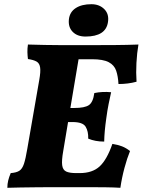

<svg xmlns="http://www.w3.org/2000/svg" viewBox="-20 -891 679 914"><path d="M15 3Q15 -15 19 -31.5Q23 -48 31 -67Q58 -69 72 -78Q86 -87 94 -111Q102 -135 110 -183L167 -511Q174 -550 171 -570Q168 -590 154 -598Q140 -606 113 -610Q111 -626 110.5 -642.5Q110 -659 113 -679Q147 -678 193.5 -677Q240 -676 285 -676Q330 -676 360 -676Q460 -676 523.5 -676.5Q587 -677 639 -679Q632 -639 629.5 -591.5Q627 -544 630 -502Q590 -491 544 -491Q542 -528 533 -554.5Q524 -581 497.5 -595Q471 -609 418 -609H354L315 -377H334Q383 -377 403 -390.5Q423 -404 429 -448Q448 -452 468 -453Q488 -454 509 -452Q503 -425 497 -395.5Q491 -366 486 -328Q477 -266 476 -217Q454 -217 435.5 -220.5Q417 -224 400 -231Q401 -266 387.5 -288Q374 -310 325 -310H304L281 -172Q273 -127 276 -104.5Q279 -82 295 -74.5Q311 -67 343 -67H359Q420 -67 454.5 -99Q489 -131 515 -206Q541 -202 560.5 -194.5Q580 -187 599 -172Q585 -138 572.5 -91.5Q560 -45 553 3Q523 1 480.5 0.5Q438 0 391.5 0Q345 0 302 0Q273 0 234.5 0Q196 0 155 0.5Q114 1 77 1.5Q40 2 15 3ZM387 -717Q348 -717 326 -739.5Q304 -762 308 -799Q312 -834 340.5 -852.5Q369 -871 415 -871Q453 -871 476.5 -847.5Q500 -824 494 -786Q484 -717 387 -717Z"/></svg>

Font: Vollkorn ExtraBold
Style: Italic
Weight: 800
Italic angle: -11°
Designer: Friedrich Althausen
Foundry: Friedrich Althausen
Version: Version 5.000; ttfautohint (v1.8.3)